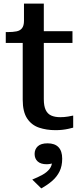

<svg xmlns="http://www.w3.org/2000/svg" viewBox="-20 -711 458 1065"><path d="M12 -473V-533H22Q51 -533 71.5 -537Q92 -541 102.5 -555Q113 -569 113 -595L189 -538H382V-473ZM223 -161Q223 -123 233.5 -101Q244 -79 264.5 -70Q285 -61 314 -61Q337 -61 357.5 -64.5Q378 -68 386 -70V-3Q375 0 359.5 3.5Q344 7 326 9Q308 11 288 11Q238 11 196.5 -3Q155 -17 130.5 -54Q106 -91 106 -158V-522L113 -530V-691H223ZM209 334 159 285Q191 272 215.5 258.5Q240 245 254.5 226.5Q269 208 269 183L283 190Q274 195 262 197.5Q250 200 239 200Q206 200 189 184.5Q172 169 172 143Q172 117 189.5 100.5Q207 84 244 84Q284 84 304.5 105.5Q325 127 325 169Q325 210 310.5 239.5Q296 269 270.5 291.5Q245 314 209 334Z"/></svg>

Font: Roboto Serif SemiCondensed Medium
Style: Regular
Weight: 500
Width: 4
Designer: Greg Gazdowicz
Foundry: Commercial Type
Version: Version 1.007